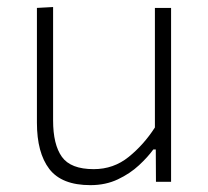

<svg xmlns="http://www.w3.org/2000/svg" viewBox="-20 -517 592 546"><path d="M237 9.5Q155.5 9.5 120.2 -36.5Q85 -82.5 85 -168V-494.5L131 -497V-174.5Q131 -106 156 -71Q181 -36 246.5 -36Q303 -36 346 -70.8Q389 -105.5 420.5 -154.5V-494.5H466.5V0H423.5L423 -92H416Q400.5 -70.5 375.2 -47Q350 -23.5 315.2 -7Q280.5 9.5 237 9.5Z"/></svg>

Font: Heraclito ExtraLight
Style: Regular
Weight: 200
Designer: Kostas Bartsokas (font) & Cristiano Sobral (main changes)
Foundry: Kostas Bartsokas (font) & Cristiano Sobral (main changes)
Version: Version 1.00;July 8, 2020;FontCreator 13.0.0.2655 64-bit